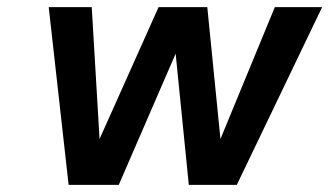

<svg xmlns="http://www.w3.org/2000/svg" viewBox="-20 -520 926 540"><path d="M117 -500H238L260 -129L426 -500H563L600 -129L753 -500H886L646 0H511L474 -369L314 0H173Z"/></svg>

Font: Overused Grotesk SemiBold
Style: Italic
Weight: 600
Italic angle: -10°
Version: Version 0.003